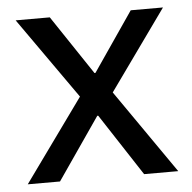

<svg xmlns="http://www.w3.org/2000/svg" viewBox="-43 -561 605 605"><g transform="rotate(-5 259.0 -259.0)"><path d="M21 0H123L258 -196H261L389 0H497L313 -265L494 -518H392L264 -331H261L136 -518H28L209 -261Z"/></g></svg>

Font: IBM Plex Arabic Text
Style: Regular
Weight: 450
Designer: Mike Abbink, Paul van der Laan, Pieter van Rosmalen, Wael Morcos, Khajak Apelian
Foundry: Bold Monday
Version: Version 1.0